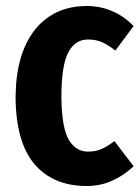

<svg xmlns="http://www.w3.org/2000/svg" viewBox="-20 -604 467 641"><path d="M268 -584Q159 -583 96 -504Q33 -424 32 -279Q33 -130 95 -56Q158 17 269 17Q316 17 355 -1Q395 -19 426 -49L362 -133Q340 -116 320 -107Q300 -98 277 -98Q236 -96 211 -135Q186 -175 185 -280Q185 -388 209 -431Q233 -474 277 -472Q300 -472 321 -463Q343 -453 365 -435L426 -517Q393 -551 354 -567Q315 -584 268 -584Z"/></svg>

Font: Glow Sans SC Compressed
Style: Bold
Weight: 700
Width: 2
Designer: Ryoko NISHIZUKA (kana, bopomofo & ideographs); Paul D. Hunt (Latin, Greek & Cyrillic); Sandoll Communications, Soo-young
Version: Version 0.93